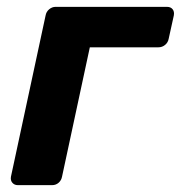

<svg xmlns="http://www.w3.org/2000/svg" viewBox="-20 -540 528 560"><path d="M32 0Q22 0 16 -7Q10 -14 12 -25L113 -495Q115 -506 123.5 -513Q132 -520 142 -520H467Q478 -520 483.5 -513Q489 -506 487 -495L472 -427Q470 -416 461.5 -409Q453 -402 442 -402H242L161 -25Q159 -14 151 -7Q143 0 132 0Z"/></svg>

Font: Rubik SemiBold
Style: Italic
Weight: 600
Italic angle: -12°
Designer: Hubert and Fischer
Foundry: Hubert and Fischer
Version: Version 2.300;gftools[0.9.30]